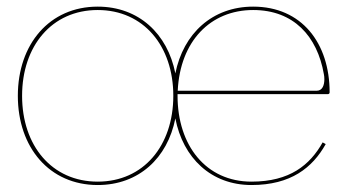

<svg xmlns="http://www.w3.org/2000/svg" viewBox="-20 -542 1022 565"><path d="M503 -275C510 -420.5 599 -512.5 725 -512.5C844 -512.5 913.5 -435.5 933 -324C934 -319.5 934.5 -314.5 934.5 -309C934.5 -292.5 929.5 -275 912 -275ZM267.5 -512.5C402.5 -512.5 490 -406.5 490 -260C490 -113.5 402.5 -7.5 267.5 -7.5C132.5 -7.5 45 -113.5 45 -260C45 -406.5 132.5 -512.5 267.5 -512.5ZM496 -193.5C518.5 -77.5 601 2.5 720 2.5C836 2.5 899.5 -48.5 938.5 -118L929.5 -123C892 -56.5 833 -7.5 720 -7.5C586 -7.5 502.5 -114 502.5 -260V-265H945C947 -265 950 -266.5 950 -270C950 -415 868 -522.5 725 -522.5C605 -522.5 519.5 -443.5 496 -326C473 -443 388 -522.5 267.5 -522.5C125.5 -522.5 32.5 -412 32.5 -260C32.5 -108 125.5 2.5 267.5 2.5C388 2.5 473 -76.5 496 -193.5Z"/></svg>

Font: Znikomit
Style: Regular
Weight: 100
Designer: gluk
Foundry: gluk
Version: Version 0.55